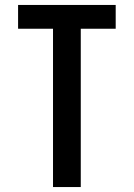

<svg xmlns="http://www.w3.org/2000/svg" viewBox="-20 -755 540 775"><path d="M194 0V-639H53V-735H447V-639H306V0Z"/></svg>

Font: Iosevka SS18
Style: Bold
Weight: 700
Monospace: yes
Designer: Belleve Invis
Foundry: Belleve Invis
Version: Version 25.1.1; ttfautohint (v1.8.4)